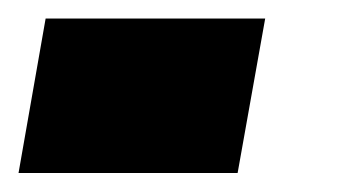

<svg xmlns="http://www.w3.org/2000/svg" viewBox="-24 -182 370 202"><path d="M24 -162.5 -4.5 0H226L255 -162.5Z"/></svg>

Font: Anybody Expanded Black
Style: Italic
Weight: 900
Width: 7
Italic angle: -10°
Version: Version 1.113;gftools[0.9.25]